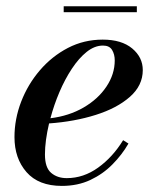

<svg xmlns="http://www.w3.org/2000/svg" viewBox="-20 -600 519 630"><path d="M189 -579.5H429V-560H189ZM127.5 -93Q127.5 -50 147.8 -32.8Q168 -15.5 199 -15.5Q254 -15.5 302 -50Q350 -84.5 384 -140L401.5 -129Q380.5 -92.5 349.2 -60.8Q318 -29 276.5 -9.5Q235 10 183 10Q106.5 10 67 -35.2Q27.5 -80.5 27.5 -150Q27.5 -209.5 49.5 -266.5Q71.5 -323.5 111 -369.5Q150.5 -415.5 203 -442.8Q255.5 -470 317 -470Q379 -470 413.8 -441Q448.5 -412 448.5 -370Q448.5 -319.5 406.2 -282.2Q364 -245 294.2 -223Q224.5 -201 141 -195Q127.5 -137.5 127.5 -93ZM318 -450.5Q290.5 -450.5 264.5 -429.8Q238.5 -409 215.8 -374.5Q193 -340 175 -297.8Q157 -255.5 145.5 -212Q206.5 -219.5 254.2 -247.2Q302 -275 329.2 -315.8Q356.5 -356.5 356.5 -402Q356.5 -421.5 347.8 -436Q339 -450.5 318 -450.5Z"/></svg>

Font: Bodoni* 11pt Medium
Style: Italic
Weight: 500
Italic angle: -13°
Version: Version 2.3